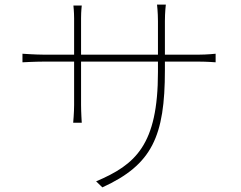

<svg xmlns="http://www.w3.org/2000/svg" viewBox="-20 -780 1040 829"><path d="M692 -544V-689C692 -727 696 -760 696 -760H658C658 -760 662 -727 662 -689V-544H330V-702C330 -731 333 -756 333 -756H297C297 -756 300 -728 300 -701V-544H169C134 -544 77 -548 77 -548V-511C77 -511 132 -514 169 -514H300V-326C300 -295 296 -250 296 -250H333C333 -250 330 -297 330 -326V-514H662V-469C662 -154 565 -69 395 3L422 29C637 -69 692 -192 692 -477V-514H838C874 -514 911 -511 911 -511V-548C911 -548 874 -544 838 -544Z"/></svg>

Font: Source Han Sans CN ExtraLight
Style: Regular
Weight: 250
Designer: Ryoko NISHIZUKA (kana & ideographs); Paul D. Hunt (Latin, Greek & Cyrillic); Wenlong ZHANG (bopomofo); Sandoll Communica
Foundry: Adobe Systems Incorporated
Version: Version 1.004;PS 1.004;hotconv 16.6.51;makeotf.lib2.5.65220